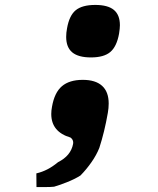

<svg xmlns="http://www.w3.org/2000/svg" viewBox="-20 -583 640 779"><path d="M215.5 75Q267.5 49 276.5 1Q277 -1 277 -4.5Q277 -17 266 -25Q188 -48 188 -120.5Q188 -134.5 191 -150Q201 -207.5 231.2 -233.2Q261.5 -259 316 -259Q367.5 -259 394.2 -234.8Q421 -210.5 421 -163Q421 -144.5 417.5 -125Q404 -47.5 383 17Q371.5 46 351.2 75Q331 104 306.5 129Q283 144 250.2 156.8Q217.5 169.5 199.5 174.5Q186 176 162.5 176H128L127.5 120.5Q151 115 172 104.2Q193 93.5 215.5 75ZM248.5 -433.5Q248.5 -450.5 252 -468Q261 -520 287.2 -541.5Q313.5 -563 366.5 -563Q417.5 -563 442 -542.8Q466.5 -522.5 466.5 -480.5Q466.5 -468 463 -446Q453.5 -394 427.5 -372Q401.5 -350 349 -350Q298 -350 273.2 -370.5Q248.5 -391 248.5 -433.5Z"/></svg>

Font: JuliaMono Black
Style: Italic
Weight: 900
Italic angle: -9°
Monospace: yes
Designer: cormullion
Foundry: corm
Version: Version 0.057; ttfautohint (v1.8.4)